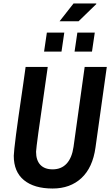

<svg xmlns="http://www.w3.org/2000/svg" viewBox="-20 -1070 633 1102"><path d="M282 12Q176 12 117.5 -36Q59 -84 59 -176Q59 -186 62.5 -218.5Q66 -251 72 -297.5Q78 -344 85.5 -396.5Q93 -449 100.5 -500Q108 -551 114 -593Q120 -635 123.5 -660.5Q127 -686 127 -686H254Q254 -686 250.5 -661Q247 -636 241 -594.5Q235 -553 228 -503Q221 -453 213.5 -402Q206 -351 200 -307.5Q194 -264 190.5 -234.5Q187 -205 187 -199Q187 -150 211.5 -124Q236 -98 282 -98Q332 -98 362.5 -131Q393 -164 402 -227L466 -686H593L528 -223Q512 -108 447.5 -48Q383 12 282 12ZM408 -774 424 -883H524L508 -774ZM233 -774 249 -883H349L333 -774ZM322 -948 402 -1050H532L533 -1047L431 -948Z"/></svg>

Font: Archivo Narrow
Style: Bold Italic
Weight: 700
Italic angle: -8°
Designer: Hector Gatti
Foundry: Omnibus-Type
Version: Version 3.002